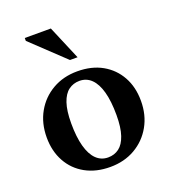

<svg xmlns="http://www.w3.org/2000/svg" viewBox="-128 -772 781 879"><g transform="rotate(-20 263.0 -332.5)"><path d="M265.5 -32.5Q296 -32.5 318.8 -49.5Q341.5 -66.5 354.2 -104Q367 -141.5 367 -202Q367 -269.5 354.5 -315Q342 -360.5 318.2 -383.8Q294.5 -407 260.5 -407Q230.5 -407 207.5 -390Q184.5 -373 171.8 -335.5Q159 -298 159 -237Q159 -170.5 171.5 -124.8Q184 -79 207.8 -55.8Q231.5 -32.5 265.5 -32.5ZM260 12Q191 12 139.5 -16.5Q88 -45 59.8 -96.2Q31.5 -147.5 31.5 -214Q31.5 -283.5 61.8 -337Q92 -390.5 145 -421Q198 -451.5 266 -451.5Q336 -451.5 387 -422.8Q438 -394 466.2 -343.2Q494.5 -292.5 494.5 -225Q494.5 -156 464.2 -102.5Q434 -49 381 -18.5Q328 12 260 12ZM290 -511.5H253L93 -663V-677H220Z"/></g></svg>

Font: Newsreader 24pt SemiBold
Style: Regular
Weight: 600
Designer: Hugues Gentile
Foundry: Production Type
Version: Version 1.003